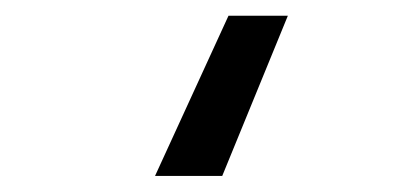

<svg xmlns="http://www.w3.org/2000/svg" viewBox="-20 -50 510 240"><path d="M173.8 169.9 265.6 -30.3H339.8L257.8 169.9Z"/></svg>

Font: Geo
Style: Oblique
Weight: 500
Italic angle: -11°
Version: Version 001.2